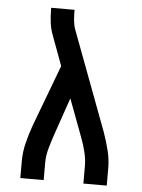

<svg xmlns="http://www.w3.org/2000/svg" viewBox="-53 -777 605 819"><g transform="rotate(5 250.0 -367.5)"><path d="M65 0V-74Q65 -112 74.5 -150Q84 -188 97 -225L197 -491L150 -618Q140 -644 136.5 -672Q133 -700 133 -728V-735H233V-728Q233 -708 235 -688Q237 -668 244 -649L403 -225Q416 -188 425.5 -150Q435 -112 435 -74V0H335V-74Q335 -104 327.5 -134.5Q320 -165 309 -194L248 -357L192 -195Q182 -165 173.5 -135Q165 -105 165 -74V0Z"/></g></svg>

Font: Iosevka Curly Slab Semibold
Style: Regular
Weight: 600
Monospace: yes
Designer: Belleve Invis
Foundry: Belleve Invis
Version: Version 22.1.2; ttfautohint (v1.8.4)